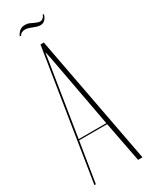

<svg xmlns="http://www.w3.org/2000/svg" viewBox="-212 -859 706 902"><g transform="rotate(-30 140.5 -408.0)"><path d="M121 -699H139L271 0H247L205 -218H53L18 0H10ZM54 -224H204L132 -613L124 -652H122ZM62 -779 56 -781Q71 -815 103 -815Q108 -815 115 -814Q122 -813 130 -809L147 -801Q164 -793 174 -793Q192 -793 201 -816L206 -813Q201 -796 191 -786.5Q181 -777 167 -777Q152 -777 131 -786L123 -789Q106 -796 93 -796Q70 -796 62 -779Z"/></g></svg>

Font: Moniqa Thin Display
Style: Regular
Weight: 100
Designer: Rajesh Rajput
Foundry: Rajesh Rajput
Version: Version 1.000